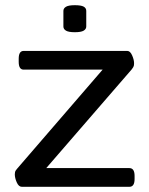

<svg xmlns="http://www.w3.org/2000/svg" viewBox="-20 -719 575 739"><path d="M64 0Q52 0 44.5 -17Q37 -34 37 -48Q37 -53 38 -57.5Q39 -62 47 -71L375 -451H71Q52 -451 52 -481V-493Q52 -523 71 -523H470Q481 -523 488.5 -506Q496 -489 496 -476Q496 -470 495 -465.5Q494 -461 487 -452L158 -72H478Q498 -72 498 -42V-30Q498 0 478 0ZM268 -595Q244 -595 234 -601Q224 -607 224 -617V-677Q224 -687 234 -693Q244 -699 268 -699Q292 -699 302 -693.5Q312 -688 312 -677V-617Q312 -607 302 -601Q292 -595 268 -595Z"/></svg>

Font: Asap Semi Expanded
Style: Regular
Weight: 400
Width: 6
Designer: Pablo Cosgaya
Foundry: Omnibus-Type
Version: Version 3.001; ttfautohint (v1.8.4.7-5d5b)